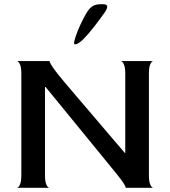

<svg xmlns="http://www.w3.org/2000/svg" viewBox="-20 -889 806 909"><path d="M60 0Q67 0 74 -14Q81 -28 81 -60V-540Q81 -572 74 -585.5Q67 -599 60 -600H215Q214 -597 222.5 -582Q231 -567 254 -538Q261 -529 283.5 -502Q306 -475 340 -435.5Q374 -396 413.5 -349.5Q453 -303 493.5 -255.5Q534 -208 571 -165H573V-540Q573 -572 566 -585.5Q559 -599 552 -600H706Q699 -600 692 -586Q685 -572 685 -539V-60Q685 -28 692 -14Q699 0 706 0H575Q576 -3 567 -18.5Q558 -34 535 -62Q520 -81 491.5 -115.5Q463 -150 427 -194.5Q391 -239 350.5 -288Q310 -337 270.5 -386Q231 -435 196 -477H193V-60Q193 -28 200 -14Q207 0 214 0ZM335 -679Q328 -679 332.5 -697Q337 -715 347.5 -741.5Q358 -768 371 -793.5Q384 -819 393 -833Q406 -853 420.5 -861Q435 -869 458 -869H469Q503 -869 475 -829Q453 -798 426 -763Q399 -728 374.5 -703.5Q350 -679 335 -679Z"/></svg>

Font: Red Rose
Style: Regular
Weight: 400
Designer: Jaikishan Patel
Version: Version 2.000; ttfautohint (v1.8.3)